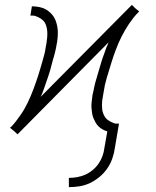

<svg xmlns="http://www.w3.org/2000/svg" viewBox="-20 -546 640 789"><path d="M263 223V185Q279 185 296.5 182Q314 179 330 172Q346 165 360.5 153Q375 141 385 126.5Q395 112 401 95.5Q407 79 409 62L421 -6Q411 -9 402 -14Q393 -19 385.5 -26Q378 -33 373 -42Q368 -51 364 -60.5Q360 -70 358.5 -80.5Q357 -91 356 -102Q355 -113 356.5 -125.5Q358 -138 359 -146L360 -155Q362 -163 364 -172Q366 -181 367.5 -189.5Q369 -198 371.5 -206.5Q374 -215 376.5 -223.5Q379 -232 381.5 -240.5Q384 -249 386.5 -257.5Q389 -266 391.5 -274.5Q394 -283 396.5 -291.5Q399 -300 402 -308.5Q405 -317 409 -327.5Q413 -338 415.5 -346Q418 -354 421 -359L426 -372L52 6L37 -8L21 -21L25 -24Q36 -35 45 -47Q54 -59 63 -71.5Q72 -84 79.5 -97Q87 -110 93.5 -123.5Q100 -137 106 -151Q112 -165 117 -178.5Q122 -192 127 -206Q132 -220 136.5 -234Q141 -248 145 -262Q149 -276 154 -293Q159 -310 162.5 -323.5Q166 -337 167 -347L171 -369Q173 -381 174 -394Q175 -407 174 -419Q173 -431 169 -442.5Q165 -454 157 -462Q149 -470 136 -476Q123 -482 115 -482H105L111 -520Q122 -520 132.5 -518.5Q143 -517 153 -514Q163 -511 171.5 -505.5Q180 -500 187.5 -493Q195 -486 200.5 -477.5Q206 -469 209.5 -459Q213 -449 215 -439Q217 -429 217.5 -418Q218 -407 217 -394.5Q216 -382 215 -375L213 -365Q212 -357 210 -348Q208 -339 206 -330.5Q204 -322 201.5 -313.5Q199 -305 196.5 -296.5Q194 -288 192 -279.5Q190 -271 187.5 -262.5Q185 -254 182.5 -245.5Q180 -237 177 -228.5Q174 -220 171 -211.5Q168 -203 164.5 -192.5Q161 -182 158 -174Q155 -166 153 -161L147 -148L522 -526L536 -512L552 -499L549 -496Q538 -485 528.5 -473Q519 -461 510.5 -448.5Q502 -436 494.5 -423Q487 -410 480 -396.5Q473 -383 467 -369Q461 -355 456 -341.5Q451 -328 446 -314Q441 -300 437 -286Q433 -272 428.5 -258Q424 -244 419 -227Q414 -210 411 -196.5Q408 -183 407 -174L403 -151Q401 -142 400 -133Q399 -124 399 -114.5Q399 -105 400 -96.5Q401 -88 404 -80Q407 -72 411.5 -65Q416 -58 423 -53Q430 -48 438.5 -44Q447 -40 454 -38H469L452 62Q449 84 441.5 105.5Q434 127 421 146Q408 165 389.5 180.5Q371 196 350 206Q329 216 307 219.5Q285 223 263 223Z"/></svg>

Font: Iosevka Aile Extralight
Style: Italic
Weight: 200
Italic angle: -9°
Designer: Belleve Invis
Foundry: Belleve Invis
Version: Version 31.1.0; ttfautohint (v1.8.4)